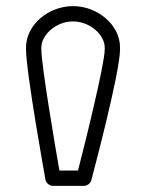

<svg xmlns="http://www.w3.org/2000/svg" viewBox="-20 -1306 477 627"><path d="M218 -1236C276 -1236 322 -1190.5 322 -1151V-1145C322 -1095.6 253.5 -821.4 234.7 -749H174C160.5 -825.9 115 -1093.2 115 -1145V-1151C115 -1190.6 161.2 -1236 218 -1236ZM218 -1286C138.8 -1286 65 -1225.4 65 -1151V-1145C65 -1070.2 128.2 -720.8 128.4 -719.6C130.3 -709 140.5 -699 153 -699H254C263.8 -699 275.2 -706.2 278.2 -717.6C278.6 -719.2 372 -1067.3 372 -1145V-1151C372 -1225.5 298 -1286 218 -1286Z"/></svg>

Font: Poland Can Into
Style: BigWritingsOLn
Weight: 700
Foundry: Cannot Into Space Fonts
Version: Version 0.92